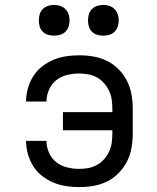

<svg xmlns="http://www.w3.org/2000/svg" viewBox="-20 -753 640 781"><path d="M302 8Q275 8 248.5 4Q222 0 197 -10.5Q172 -21 150.5 -38Q129 -55 115 -77.5Q101 -100 93.5 -126.5Q86 -153 86 -180Q86 -180 86 -180Q86 -180 86 -180H169Q169 -180 169 -180Q169 -180 169 -180Q169 -155 179.5 -131.5Q190 -108 209 -93Q228 -78 253 -72Q278 -66 302 -66Q321 -66 339.5 -69.5Q358 -73 374.5 -82Q391 -91 403.5 -105.5Q416 -120 424 -137Q432 -154 434.5 -172.5Q437 -191 437 -210V-223H236V-297H437V-310Q437 -329 434.5 -347.5Q432 -366 424 -383Q416 -400 403.5 -414.5Q391 -429 374.5 -438Q358 -447 339.5 -450.5Q321 -454 302 -454Q278 -454 253 -448Q228 -442 209 -427Q190 -412 179.5 -388.5Q169 -365 169 -340Q169 -340 169 -340Q169 -340 169 -340H86Q86 -340 86 -340Q86 -340 86 -340Q86 -367 93.5 -393.5Q101 -420 115 -442.5Q129 -465 150.5 -482Q172 -499 197 -509.5Q222 -520 248.5 -524Q275 -528 302 -528Q332 -528 361 -523Q390 -518 416 -505Q442 -492 463 -470.5Q484 -449 497 -423Q510 -397 515 -368Q520 -339 520 -310V-210Q520 -181 515 -152Q510 -123 497 -97Q484 -71 463 -49.5Q442 -28 416 -15Q390 -2 361 3Q332 8 302 8ZM400 -608Q387 -608 375 -611.5Q363 -615 354 -624Q345 -633 341.5 -645Q338 -657 338 -670Q338 -683 341.5 -695Q345 -707 354 -716Q363 -725 375 -729Q387 -733 400 -733Q413 -733 425 -729Q437 -725 446 -716Q455 -707 459 -695Q463 -683 463 -670Q463 -657 459 -645Q455 -633 446 -624Q437 -615 425 -611.5Q413 -608 400 -608ZM200 -608Q187 -608 175 -611.5Q163 -615 154 -624Q145 -633 141.5 -645Q138 -657 138 -670Q138 -683 141.5 -695Q145 -707 154 -716Q163 -725 175 -729Q187 -733 200 -733Q213 -733 225 -729Q237 -725 246 -716Q255 -707 259 -695Q263 -683 263 -670Q263 -657 259 -645Q255 -633 246 -624Q237 -615 225 -611.5Q213 -608 200 -608Z"/></svg>

Font: Zed Sans Extended
Style: Regular
Weight: 400
Width: 7
Designer: Belleve Invis
Foundry: Belleve Invis
Version: Version 1.0.0; ttfautohint (v1.8.4)